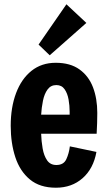

<svg xmlns="http://www.w3.org/2000/svg" viewBox="-20 -863 504 896"><path d="M241 13Q166 13 119.5 -25.5Q73 -64 51.5 -129.5Q30 -195 30 -276Q30 -362 55 -428.5Q80 -495 127 -532.5Q174 -570 240 -570Q308 -570 351 -539Q394 -508 414 -455.5Q434 -403 434 -336Q434 -290 431 -239H172Q173 -204 179 -170Q185 -136 200 -114.5Q215 -93 243 -93Q277 -93 289.5 -120Q302 -147 306 -180L430 -154Q416 -76 365.5 -31.5Q315 13 241 13ZM172 -328H305V-342Q305 -370 300 -398.5Q295 -427 281.5 -446.5Q268 -466 243 -466Q217 -466 202 -445.5Q187 -425 180.5 -393Q174 -361 172 -328ZM212 -605 160 -655 290 -843 383 -756Z"/></svg>

Font: Freeman
Style: Regular
Weight: 400
Designer: Vernon Adams, Aoife Mooney, Rodrigo Fuenzalida
Foundry: Rodrigo Fuenzalida
Version: Version 1.000; ttfautohint (v1.8.4.7-5d5b)